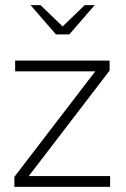

<svg xmlns="http://www.w3.org/2000/svg" viewBox="-20 -728 489 748"><path d="M36 0V-39L351 -450H39V-492H407V-453L92 -42H409V0ZM138 -708 224 -625 310 -708H349L250 -594H198L99 -708Z"/></svg>

Font: Red Hat Display
Style: Regular
Weight: 300
Designer: Pentagram, MCKL
Foundry: Pentagram, MCKL
Version: Version 1.023